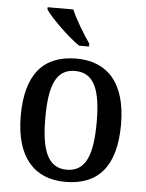

<svg xmlns="http://www.w3.org/2000/svg" viewBox="-54 -810 659 864"><g transform="rotate(5 275.0 -378.0)"><path d="M282 -606H327V-619C300 -657 261 -721 242 -766H126V-756C149 -721 229 -642 282 -606ZM273 10C423 10 501 -81 501 -269C501 -456 416 -547 276 -547C126 -547 48 -456 48 -269C48 -81 134 10 273 10ZM275 -45C190 -45 159 -122 159 -269C159 -417 189 -491 274 -491C360 -491 391 -417 391 -269C391 -122 361 -45 275 -45Z"/></g></svg>

Font: Noto Serif Bengali SemiCondensed
Style: Regular
Weight: 400
Width: 4
Designer: Juan Bruce, Universal Thirst, Indian Type Foundry and the Monotype Design Team.
Foundry: Monotype Imaging Inc.
Version: Version 2.003